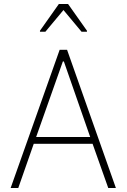

<svg xmlns="http://www.w3.org/2000/svg" viewBox="-20 -936 631 956"><path d="M33 0 277 -688H314L557 0H519L441 -220H148L71 0ZM160 -254H429L298 -630H293ZM179 -778V-783L273 -916H319L413 -783V-778H386L296 -886L206 -778Z"/></svg>

Font: Saira Semi Condensed Thin
Style: Regular
Weight: 100
Width: 4
Designer: Hector Gatti with collaboration of the Omnibus-Type team
Foundry: Omnibus-Type
Version: Version 1.001; ttfautohint (v1.8)